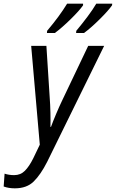

<svg xmlns="http://www.w3.org/2000/svg" viewBox="-114 -786 632 1047"><path d="M-33 241Q32 241 70 203.5Q108 166 143 97L454 -536H367L223 -234Q210 -207 192 -164.5Q174 -122 164 -94H161Q162 -126 161 -171Q160 -216 157 -255L139 -536H56L103 3L67 78Q45 122 21.5 145.5Q-2 169 -37 169Q-65 169 -89 161L-94 231Q-67 241 -33 241ZM301 -606H344Q381 -633 429 -680.5Q477 -728 497 -757L498 -766H411Q393 -735 363 -695Q333 -655 302 -618ZM142 -606H185Q223 -634 271 -681Q319 -728 339 -757V-766H252Q210 -697 143 -618Z"/></svg>

Font: Noto Sans UI SemiCondensed
Style: Italic
Weight: 400
Width: 4
Italic angle: -12°
Designer: Monotype Design Team
Foundry: Monotype Imaging Inc.
Version: Version 1.901